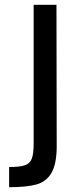

<svg xmlns="http://www.w3.org/2000/svg" viewBox="-20 -708 333 799"><path d="M18 -13Q62 -13 83 -20Q104 -27 112 -47Q120 -67 120 -111V-688H215L216 -101Q216 -26 194.5 11Q173 48 132 59.5Q91 71 18 71Z"/></svg>

Font: sheba-seeBold
Style: Regular
Weight: 600
Designer: Mohamed Galeb, the designers
Foundry: Kief Type Foundry
Version: Version 2.010; ttfautohint (v1.5.33-1714) -l 8 -r 50 -G 200 